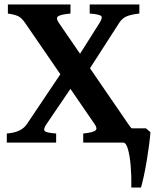

<svg xmlns="http://www.w3.org/2000/svg" viewBox="-20 -635 698 855"><path d="M600.6 -574.7Q564.9 -570.8 544.7 -562.5Q524.4 -554.2 511.2 -533.7L321.3 -238.8L284.2 -313L423.8 -533.7Q438 -556.2 430.4 -563.7Q422.9 -571.3 379.4 -574.7V-615.2H600.6ZM350.6 0V-40.5Q393.6 -44.9 404.5 -53.5Q415.5 -62 401.9 -81.5L91.3 -533.7Q76.2 -555.2 61.8 -562.5Q47.4 -569.8 15.1 -574.7V-615.2H293.9V-574.7Q252.4 -570.8 239.7 -563Q227.1 -555.2 241.7 -533.7L556.6 -74.7Q567.9 -59.1 582 -51.8Q596.2 -44.4 624.5 -40.5V0ZM186.5 -81.5Q172.4 -60.5 178.7 -52Q185.1 -43.5 230 -40.5V0H10.3V-40.5Q74.2 -44.9 99.1 -81.5L291 -367.2L322.8 -282.2ZM629.9 -63.5 649.9 -46.4Q648.4 -22.9 644 9.8Q639.6 42.5 633.8 78.4Q627.9 114.3 621.1 146.2Q614.3 178.2 607.9 200.2H564.9Q565.9 149.9 562 104.2Q558.1 58.6 549.8 29.3Q541.5 0 528.8 0L549.8 -63.5Z"/></svg>

Font: Gentium Book Plus
Style: Bold
Weight: 700
Designer: Victor Gaultney, Annie Olsen, Iska Routamaa, Becca Hirsbrunner
Foundry: SIL International
Version: Version 6.101